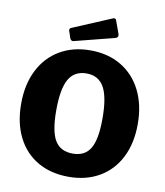

<svg xmlns="http://www.w3.org/2000/svg" viewBox="-102 -1047 981 1140"><g transform="rotate(10 388.5 -477.0)"><path d="M37 -369Q37 -485 80.5 -571.5Q124 -658 203.5 -705Q283 -752 389 -752Q494 -752 573.5 -705Q653 -658 696.5 -571.5Q740 -485 740 -369Q740 -254 697 -168.5Q654 -83 574.5 -36.5Q495 10 389 10Q282 10 202.5 -36Q123 -82 80 -167.5Q37 -253 37 -369ZM528 -366Q528 -496 494.5 -554.5Q461 -613 389 -613Q316 -613 282.5 -554.5Q249 -496 249 -366Q249 -240 282 -185Q315 -130 390 -130Q463 -130 495.5 -185Q528 -240 528 -366ZM534 -878Q536 -870 536 -868Q536 -853 516 -849L284 -790Q276 -788 274 -788Q263 -788 257 -802L244 -841Q242 -844 242 -850Q242 -859 251 -863L488 -963Q490 -964 494 -964Q498 -964 502 -961Q506 -958 507 -952Z"/></g></svg>

Font: Libre Franklin ExtraBold
Style: Regular
Weight: 800
Designer: Pablo Impallari, Rodrigo Fuenzalida
Foundry: Impallari Type
Version: Version 1.002; ttfautohint (v1.5)